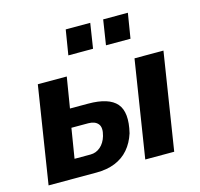

<svg xmlns="http://www.w3.org/2000/svg" viewBox="-106 -846 1002 961"><g transform="rotate(-15 395.0 -366.0)"><path d="M30 0 109 -503H259L233 -344H327Q434 -344 474 -297.5Q514 -251 489 -147Q474 -100 445.5 -67Q417 -34 375 -17Q333 0 278 0ZM190 -95H273Q302 -95 324.5 -114.5Q347 -134 357 -168Q369 -210 353 -229.5Q337 -249 302 -249H215ZM531 0 610 -503H760L681 0ZM489 -603 509 -732H637L616 -603ZM294 -603 315 -732H442L422 -603Z"/></g></svg>

Font: Nunito Sans 7pt Condensed ExtraBold
Style: Italic
Weight: 800
Width: 3
Italic angle: -9°
Designer: Vernon Adams
Foundry: Vernon Adams
Version: Version 3.101;gftools[0.9.27]